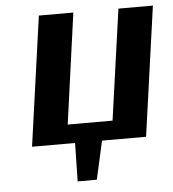

<svg xmlns="http://www.w3.org/2000/svg" viewBox="-49 -545 666 738"><g transform="rotate(-5 284.0 -176.0)"><path d="M498 0H328L295 148H221L224 0H58L128 -500H261L202 -73H375L435 -500H568Z"/></g></svg>

Font: Arsenal
Style: Bold Italic
Weight: 700
Italic angle: -9.10001°
Designer: Andrij Shevchenko
Foundry: Stairsfor
Version: Version 2.001;PS 002.001;hotconv 1.0.88;makeotf.lib2.5.64775